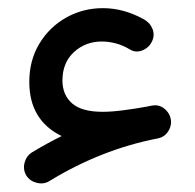

<svg xmlns="http://www.w3.org/2000/svg" viewBox="-20 -403 471 464"><path d="M43.5 21Q35.2 6.8 39.3 -9.5Q43.5 -25.9 57.1 -34.7Q92.8 -56.2 128.9 -74.2Q50.8 -112.3 50.8 -205.1Q50.8 -257.3 75.2 -297.6Q99.6 -337.9 140.1 -360.6Q180.7 -383.3 228.5 -383.3Q278.3 -383.3 325.7 -357.4Q341.3 -349.6 347.9 -334.5Q354.5 -319.3 348.1 -304.7Q341.3 -288.6 325.2 -281.7Q309.1 -274.9 295.4 -282.7Q277.3 -293.5 260 -298.1Q242.7 -302.7 226.1 -302.7Q186.5 -302.7 158.7 -277.1Q130.9 -251.5 130.9 -208.5Q130.9 -173.8 154.1 -153.3Q177.2 -132.8 228.5 -132.8Q249.5 -132.8 277.8 -136.5Q306.2 -140.1 335.9 -145.5Q340.8 -146.5 345.2 -147.5Q346.7 -147.5 348.1 -147.9Q366.7 -151.4 381.3 -136.7Q390.1 -127.9 392.6 -115.7V-114.7Q393.1 -114.3 393.1 -112.8Q394.5 -100.6 388.7 -89.4Q379.4 -71.8 360.8 -68.4Q224.6 -42 99.1 34.7Q85.4 43 68.8 38.8Q52.2 34.7 43.5 21Z"/></svg>

Font: Mikhak-DS2-FD SemiBold
Style: Regular
Weight: 600
Designer: Amin Abedi
Version: Version 3.2